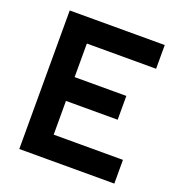

<svg xmlns="http://www.w3.org/2000/svg" viewBox="-126 -798 839 903"><g transform="rotate(20 293.0 -346.5)"><path d="M69.8 0V-693.4H198.7V0ZM69.8 0V-118.7H545.4V0ZM69.8 -287.6V-406.7H457.5V-287.6ZM69.8 -574.7V-693.4H545.4V-574.7Z"/></g></svg>

Font: Cascadia Mono
Style: Regular
Weight: 400
Monospace: yes
Designer: Aaron Bell
Foundry: Saja Typeworks
Version: Version 2404.023